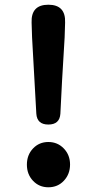

<svg xmlns="http://www.w3.org/2000/svg" viewBox="-20 -780 410 814"><path d="M185 14Q146 14 120 -13.5Q94 -41 94 -82Q94 -123 120 -150.5Q146 -178 185 -178Q224 -178 250.5 -150.5Q277 -123 277 -82.5Q277 -42 251 -14Q225 14 185 14ZM185 -252Q137 -252 134 -298L116 -621L114 -684Q111 -760 185 -760Q259 -760 256 -684L254 -621L243 -436L236 -298Q233 -252 185 -252Z"/></svg>

Font: GenSenRounded JP B
Style: Regular
Weight: 700
Version: Version 1.501;PS 1;hotconv 16.6.51;makeotf.lib2.5.65220